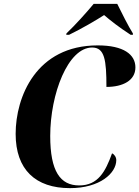

<svg xmlns="http://www.w3.org/2000/svg" viewBox="-20 -964 721 994"><path d="M324 -791 323 -784H338C402 -815 479 -860 519 -886C550 -859 596 -823 656 -784H668V-791C646 -825 606 -905 587 -944H465C425 -896 372 -837 324 -791ZM342 10C498 10 582 -68 582 -135C582 -151 571 -166 560 -170C526 -76 488 -4 390 -4C292 -4 240 -77 240 -260C240 -478 332 -718 457 -718C522 -718 531 -653 531 -514C616 -514 681 -547 681 -615C681 -682 620 -729 486 -729C167 -729 61 -462 61 -271C61 -86 164 10 342 10Z"/></svg>

Font: Noto Serif Display SemiCondensed ExtraBold
Style: Italic
Weight: 800
Width: 4
Italic angle: -12°
Designer: Monotype Design Team
Foundry: Monotype Imaging Inc.
Version: Version 2.009